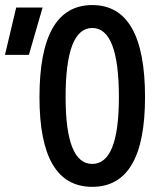

<svg xmlns="http://www.w3.org/2000/svg" viewBox="-20 -723 626 753"><path d="M341.8 9.8Q134.8 9.8 134.8 -341.8Q134.8 -703.1 341.8 -703.1Q548.8 -703.1 548.8 -341.8Q548.8 9.8 341.8 9.8ZM341.8 -80.1Q446.3 -80.1 446.3 -341.8Q446.3 -613.3 341.8 -613.3Q237.3 -613.3 237.3 -341.8Q237.3 -80.1 341.8 -80.1ZM-0.5 -507.8 43.5 -693.4H147L93.3 -507.8Z"/></svg>

Font: Cascadia Mono PL
Style: Regular
Weight: 400
Monospace: yes
Designer: Aaron Bell
Foundry: Saja Typeworks
Version: Version 2404.023; ttfautohint (v1.8.4)